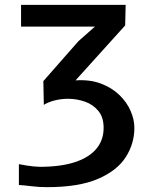

<svg xmlns="http://www.w3.org/2000/svg" viewBox="-20 -763 607 793"><path d="M174 10Q141 10 110.8 6.2Q80.5 2.5 58 1V-85Q73 -82 89.2 -79.5Q105.5 -77 120 -75.5Q134.5 -74 144 -74Q230.5 -74 289.2 -93.2Q348 -112.5 378 -148.5Q408 -184.5 408 -235Q408 -278 386.5 -304.5Q365 -331 331.2 -343Q297.5 -355 261 -355Q233.5 -355 207 -348.5Q180.5 -342 161 -330L159 -428L304 -593L372 -653H67V-743H499L497 -658L292 -431Q351 -435 396.2 -418Q441.5 -401 472.5 -371.2Q503.5 -341.5 519.2 -305.5Q535 -269.5 535 -235Q535 -169.5 499.2 -113.8Q463.5 -58 384.2 -24Q305 10 174 10Z"/></svg>

Font: Tracken
Style: Regular
Weight: 400
Designer: Eben Sorkin
Foundry: Eben Sorkin
Version: Version 2.001